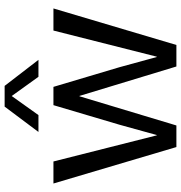

<svg xmlns="http://www.w3.org/2000/svg" viewBox="3 -769 766 812"><g transform="rotate(-90 386.0 -363.0)"><path d="M15.9 -520H109.1L219.6 -83H220.9L264.6 -240.9L347.3 -520H424.6L507.7 -240.9L550.9 -83H552.3L662.8 -520H756.3L601.8 0H510.8L386.3 -410H384.9L261.4 0H170.1ZM233.9 -583.4 341.1 -726.4H428.8L538.9 -583.4H467.2L385.9 -696.5L305.3 -583.4Z"/></g></svg>

Font: Murecho Thin
Style: Regular
Weight: 100
Designer: Neil Summerour
Foundry: Positype
Version: Version 1.010